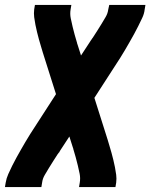

<svg xmlns="http://www.w3.org/2000/svg" viewBox="-33 -550 653 775"><path d="M-13 205 -10 187Q-7 169 0.5 152.5Q8 136 16 119.5Q24 103 33 87Q42 71 51 55Q60 39 69.5 23Q79 7 89 -9L193 -170L142 -331V-332Q142 -332 142 -332Q142 -332 142 -332L141 -334Q137 -348 132.5 -362.5Q128 -377 124 -391.5Q120 -406 116.5 -420.5Q113 -435 110 -450Q107 -465 105 -480.5Q103 -496 105 -512L108 -530H255L252 -512Q249 -494 252.5 -476.5Q256 -459 260 -442.5Q264 -426 268.5 -409.5Q273 -393 278 -377V-376Q279 -374 279.5 -371.5Q280 -369 281 -367L294 -326L330 -381Q331 -383 332.5 -385Q334 -387 336 -390Q337 -391 338 -393Q339 -395 340 -396L341 -397Q350 -411 359 -425Q368 -439 376.5 -453Q385 -467 393.5 -481.5Q402 -496 404 -512L408 -530H554L551 -512Q549 -494 541 -477.5Q533 -461 525 -444.5Q517 -428 508 -412Q499 -396 490 -380Q481 -364 471.5 -348Q462 -332 452 -316L348 -155L399 6V7Q399 7 399 7Q399 7 399 7L400 9Q404 23 408.5 37.5Q413 52 417 66.5Q421 81 424.5 95.5Q428 110 431 125Q434 140 436 155.5Q438 171 436 187L433 205H286L289 187Q292 169 288.5 151.5Q285 134 281 117.5Q277 101 272.5 84.5Q268 68 263 52V51Q262 49 261.5 46.5Q261 44 260 42L247 1L211 56Q210 58 208.5 60Q207 62 206 65Q204 66 203 68Q202 70 201 71L200 72Q191 86 182 100Q173 114 164.5 128Q156 142 147.5 156.5Q139 171 137 187L134 205Z"/></svg>

Font: Iosevka Curly HvExObl
Style: Regular
Weight: 900
Width: 7
Italic angle: -9°
Monospace: yes
Designer: Belleve Invis
Foundry: Belleve Invis
Version: Version 11.1.0; ttfautohint (v1.8.3)